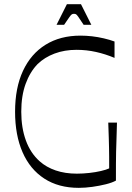

<svg xmlns="http://www.w3.org/2000/svg" viewBox="-20 -886 633 921"><path d="M358 15.1Q260.9 15.1 192.4 -29.4Q123.9 -73.9 88.1 -156Q52.3 -238.1 52.3 -350Q52.3 -464.6 90.3 -546.2Q128.3 -627.9 198.7 -671.5Q269.1 -715.1 366.1 -715.1Q392.9 -715.1 421.4 -711.9Q450 -708.6 478.1 -702Q506.3 -695.4 529.4 -686.9V-608.3Q486 -626.6 440.4 -636.8Q394.7 -647 347 -647Q289.7 -647 241.7 -629.1Q193.7 -611.1 160.1 -578.4Q123.6 -540.7 102.8 -483.4Q82 -426.1 82 -350Q82 -273.1 104.1 -212.4Q126.1 -151.6 170.4 -112.2Q202.3 -83.7 247.3 -68.4Q292.3 -53 348.7 -53Q378 -53 408.3 -56.4Q438.6 -59.7 464.5 -65.8Q490.4 -71.9 503.7 -78.3Q503.7 -112.3 503.6 -134.4Q503.6 -156.6 503 -177.1Q502.4 -197.7 501.8 -225.4Q501.1 -253 499.3 -298H541.1Q539.9 -248.4 538.7 -215.9Q537.6 -183.4 536.9 -157.3Q536.3 -131.1 536.2 -99.9Q536.1 -68.6 536.1 -19.7Q518.7 -9.9 488.1 -2.2Q457.6 5.4 423.1 10.3Q388.6 15.1 358 15.1ZM251.3 -767.1 301 -866H368.4L418.1 -767.1H381.1Q363.7 -793.4 356.1 -804.5Q348.4 -815.6 344.7 -817.6Q341 -819.7 334.7 -819.7Q329.4 -819.7 325.2 -817.6Q321 -815.6 313.2 -804.5Q305.4 -793.4 287.6 -767.1Z"/></svg>

Font: Ojuju ExtraLight
Style: Regular
Weight: 200
Designer: Chisaokwu Joboson, Mirko Velimirovic
Foundry: Udi Foundry
Version: Version 1.000